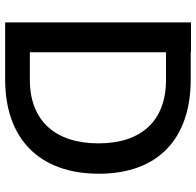

<svg xmlns="http://www.w3.org/2000/svg" viewBox="-28 -734 762 746"><g transform="rotate(90 353.0 -361.0)"><path d="M290 -625C451 -625 537 -528 537 -362C537 -196 450 -96 290 -96H183V-625ZM289 0C517 0 655 -131 655 -364C655 -595 518 -721 289 -721H183V-722H67V0Z"/></g></svg>

Font: Perun Medium
Style: Regular
Weight: 500
Foundry: Copyright (c) Stefan Peev, Context Ltd, 2016
Version: Version 1.089